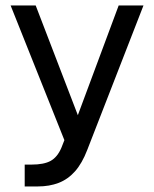

<svg xmlns="http://www.w3.org/2000/svg" viewBox="-20 -520 563 702"><path d="M70.3 81.8V161.7H117.9Q160.7 161.7 194.6 148.6Q228.5 135.5 254.4 106.3Q280.2 77.1 298.9 28.5L504.6 -500H413.9L264.6 -98.9L110.5 -500H18.8L215.4 -7.6L204.4 20.4Q189.8 54.6 165.2 68.2Q140.6 81.8 95.1 81.8Z"/></svg>

Font: Overused Grotesk Light
Style: Regular
Weight: 300
Designer: RandomMaerks
Version: Version 0.005